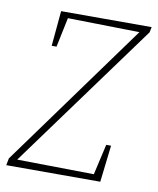

<svg xmlns="http://www.w3.org/2000/svg" viewBox="-83 -648 579 704"><g transform="rotate(10 206.5 -295.5)"><path d="M24 -27 310 -23 336 -137H354L338 0H-12L-7 -26L384 -565L117 -570L94 -460H76L88 -591H425L421 -571Z"/></g></svg>

Font: Grenze Thin
Style: Italic
Weight: 250
Italic angle: -10°
Designer: Renata Polastri
Foundry: Omnibus-Type
Version: Version 1.002; ttfautohint (v1.8)